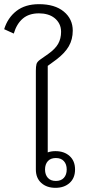

<svg xmlns="http://www.w3.org/2000/svg" viewBox="-27 -889 419 921"><path d="M239 12Q197 12 171 -11.5Q145 -35 145 -76V-550Q145 -570 148 -581.5Q151 -593 167 -604L204 -630Q238 -654 252 -679Q266 -704 266 -736Q266 -758 257.5 -774.5Q249 -791 234.5 -802.5Q220 -814 201 -819.5Q182 -825 160 -825Q112 -825 82.5 -800Q53 -775 39 -728L-7 -749Q10 -804 52 -836.5Q94 -869 160 -869Q236 -869 279 -833.5Q322 -798 322 -742Q322 -700 303 -667Q284 -634 243 -603L202 -573V-158Q218 -164 239 -164Q281 -164 307 -140.5Q333 -117 333 -76Q333 -35 307 -11.5Q281 12 239 12ZM241 -21Q266 -21 279.5 -36Q293 -51 293 -76Q293 -101 279.5 -116Q266 -131 241 -131Q216 -131 202.5 -116Q189 -101 189 -76Q189 -51 202.5 -36Q216 -21 241 -21Z"/></svg>

Font: IBM Plex Sans Thai Looped Light
Style: Regular
Weight: 300
Designer: Mike Abbink, Paul van der Laan, Pieter van Rosmalen, Ben Mitchell, Mark Frömberg
Foundry: Bold Monday
Version: Version 1.1